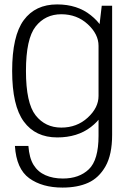

<svg xmlns="http://www.w3.org/2000/svg" viewBox="-20 -618 596 869"><path d="M263 231Q331 231 379.2 209.2Q427.5 187.5 457.5 134.8Q487.5 82 487.5 -8V-592H440.5L426 -468.5V-3.5Q426 106 382.2 148Q338.5 190 264.5 190Q220 190 185.8 175Q151.5 160 132 128.5Q112.5 97 108.5 42.5H47.5Q54 146.5 112.5 188.8Q171 231 263 231ZM239 4Q330.5 4 391.5 -43.2Q452.5 -90.5 452.5 -141.5L426 -183.5Q426 -130.5 377 -85.5Q328 -40.5 257.5 -40.5Q185 -40.5 141.2 -96Q97.5 -151.5 97.5 -297Q97.5 -442.5 141.2 -498Q185 -553.5 257.5 -553.5Q328 -553.5 377 -508.5Q426 -463.5 426 -410.5L452 -451.5Q452 -500 391 -549Q330 -598 238.5 -598Q140 -598 87.5 -526.8Q35 -455.5 35 -297Q35 -139.5 87.8 -67.8Q140.5 4 239 4Z"/></svg>

Font: Anybody UltraCondensed Thin Light
Style: Regular
Weight: 300
Version: Version 1.111